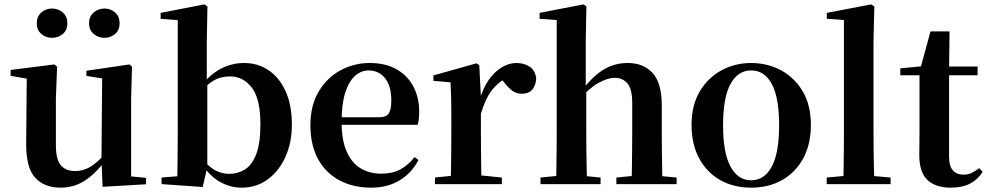

<svg xmlns="http://www.w3.org/2000/svg" viewBox="-20 -839 4502 875"><path d="M255.7 16.2Q182.1 16.2 140.2 -29.3Q98.3 -74.7 99.3 -187.9L102 -497.7L132 -475.4L28.4 -493.5V-520.2L228 -545.4L240.2 -534.8L234.7 -388.7V-177.8Q234.7 -111 257.7 -85.3Q280.7 -59.5 321.8 -59.5Q364.7 -59.5 402.5 -85.8Q440.3 -112.1 469.6 -153.8L503.2 -103H456Q418.4 -51 368.8 -17.4Q319.2 16.2 255.7 16.2ZM447.6 12.4 442.4 -109.4V-111.9L445.6 -481.6L373.7 -493.2V-516.6L570.9 -545.4L581.6 -534.8L577.6 -388.7V-35L645.6 -28.5V0.7ZM216.7 -666.6Q189.5 -666.6 168.5 -684.1Q147.6 -701.6 147.6 -733.2Q147.6 -764.2 168.5 -782.2Q189.5 -800.1 216.7 -800.1Q245.2 -800.1 266.1 -782.2Q287 -764.2 287 -733.2Q287 -701.6 266.1 -684.1Q245.2 -666.6 216.7 -666.6ZM456 -666.6Q428.2 -666.6 407 -684.1Q385.9 -701.6 385.9 -733.2Q385.9 -764.2 407 -782.2Q428.2 -800.1 456 -800.1Q484.2 -800.1 504.6 -782.2Q525 -764.2 525 -733.2Q525 -701.6 504.6 -684.1Q484.2 -666.6 456 -666.6Z M716.2 0V-29.9L788.1 -35.7Q789.1 -65.2 789.1 -100.6Q789.1 -136.1 789.6 -171.6Q790.1 -207 790.1 -234.8V-747.1L712 -753.3V-780.3L911.6 -819L925.4 -810L922.4 -650.9V-464.7L924.8 -454.7V-79.1V-77.4L903.7 13.1ZM1081 16.2Q1029.7 16.2 983.6 -9.5Q937.4 -35.1 901.3 -89.4H890.3L908.6 -106.4Q938.2 -73.6 966.3 -60.1Q994.3 -46.7 1025.6 -46.7Q1063.1 -46.7 1095.3 -66.2Q1127.6 -85.7 1147.2 -135.2Q1166.8 -184.8 1166.8 -273.3Q1166.8 -388.7 1127.6 -439.7Q1088.4 -490.8 1028.4 -490.8Q1007.8 -490.8 986.6 -485.7Q965.4 -480.6 941.7 -464.1Q917.9 -447.6 887.1 -413.5L874.2 -442.5H893.7Q935.4 -499.3 986.1 -525.6Q1036.9 -551.9 1092.4 -551.9Q1154.9 -551.9 1203.8 -519.1Q1252.7 -486.2 1281.4 -423.5Q1310.1 -360.9 1310.1 -270.9Q1310.1 -189.2 1280.9 -124.3Q1251.7 -59.4 1200.3 -21.6Q1148.9 16.2 1081 16.2Z M1671.2 16.2Q1590.8 16.2 1528.2 -16.5Q1465.6 -49.1 1430.1 -113Q1394.6 -176.9 1394.6 -268.8Q1394.6 -358.8 1432.6 -422.2Q1470.5 -485.7 1532.2 -518.8Q1593.9 -551.9 1664.4 -551.9Q1738.1 -551.9 1788.5 -522.5Q1838.8 -493.1 1864.6 -443.2Q1890.4 -393.3 1890.4 -330.9Q1890.4 -296.1 1883.7 -270.2H1453.1V-304.6H1708.4Q1740.5 -304.6 1751.9 -322.2Q1763.3 -339.8 1763.3 -380.4Q1763.3 -446.3 1735.2 -482.2Q1707.1 -518 1659.1 -518Q1625.7 -518 1597.6 -492.9Q1569.6 -467.8 1553.1 -416Q1536.7 -364.1 1536.7 -282.7Q1536.7 -200.5 1559.9 -148.2Q1583 -95.8 1623.8 -71.7Q1664.5 -47.5 1716.4 -47.5Q1769.4 -47.5 1805.9 -67.7Q1842.3 -87.9 1869.2 -123.2L1887.1 -109.9Q1855.6 -49.8 1800.7 -16.8Q1745.7 16.2 1671.2 16.2Z M1962.2 0V-29.9L2070.3 -41.2H2156.8L2267.2 -29.9V0ZM2033.2 0Q2034.9 -25.5 2035.4 -67.4Q2035.9 -109.4 2036.4 -154.8Q2036.9 -200.3 2036.9 -234.8V-310.2Q2036.9 -360.7 2036 -394.1Q2035.2 -427.5 2033.2 -463.8L1955.1 -470.7V-495.2L2151.2 -550.4L2164.2 -541.7L2171.6 -398.7V-397.7V-234.8Q2171.6 -200.3 2172.1 -154.8Q2172.6 -109.4 2173.1 -67.4Q2173.6 -25.5 2174.6 0ZM2171.4 -320.2 2138.3 -380.9H2165.4Q2180 -435.6 2206.6 -473.9Q2233.3 -512.2 2266.4 -532.1Q2299.5 -551.9 2332.6 -551.9Q2366.2 -551.9 2391.4 -536.8Q2416.7 -521.7 2423.7 -484.5Q2422.9 -453.2 2407.2 -432.6Q2391.4 -411.9 2357.2 -411.9Q2332.5 -411.9 2314.2 -425.8Q2296 -439.6 2276.8 -464.4L2253.8 -490.9L2290.4 -485.1Q2247.5 -463.1 2219.2 -424.7Q2190.9 -386.2 2171.4 -320.2Z M2443.2 0V-29.9L2548.8 -40.2H2612.6L2717 -29.9V0ZM2514.1 0Q2515.1 -25.5 2515.6 -67.4Q2516.1 -109.4 2516.6 -154.8Q2517.1 -200.3 2517.1 -234.8V-747.8L2439 -753.3V-780.3L2638.6 -819L2652.4 -810L2649.4 -650.9V-442.8L2651.8 -429.3V-234.8Q2651.8 -200.3 2652.3 -154.8Q2652.8 -109.4 2653.7 -67.4Q2654.6 -25.5 2655.6 0ZM2789 0V-29.9L2892.9 -40.2H2955.2L3063.6 -29.9V0ZM2857.5 0Q2859.2 -25.5 2859.7 -66.9Q2860.2 -108.4 2860.7 -153.8Q2861.2 -199.3 2861.2 -234.8V-369.8Q2861.2 -433.2 2839.6 -458.7Q2818 -484.2 2781.5 -484.2Q2748.4 -484.2 2706.6 -460.7Q2664.8 -437.1 2619.2 -384.1L2590.3 -426.7H2631.3Q2682.9 -493.2 2732 -522.6Q2781.2 -551.9 2840.5 -551.9Q2911.8 -551.9 2953.9 -506.5Q2995.9 -461.1 2995.9 -358.8V-234.8Q2995.9 -199.3 2996.4 -153.8Q2996.9 -108.4 2997.6 -66.9Q2998.2 -25.5 2999.2 0Z M3403 16.2Q3323.7 16.2 3262.5 -18.3Q3201.3 -52.8 3166.5 -117Q3131.6 -181.2 3131.6 -269.8Q3131.6 -359.1 3168.8 -422Q3206 -484.9 3267.9 -518.4Q3329.8 -551.9 3403 -551.9Q3477.1 -551.9 3539.1 -518.8Q3601 -485.6 3638.2 -422.7Q3675.4 -359.8 3675.4 -269.8Q3675.4 -180.5 3640 -116.3Q3604.6 -52 3543.4 -17.9Q3482.2 16.2 3403 16.2ZM3403 -17.5Q3464 -17.5 3497.4 -80.1Q3530.7 -142.6 3530.7 -268.1Q3530.7 -394.2 3497.4 -456.1Q3464 -518 3403 -518Q3342.7 -518 3309 -456.1Q3275.2 -394.2 3275.2 -268.1Q3275.2 -142.6 3309 -80.1Q3342.7 -17.5 3403 -17.5Z M3747.5 0V-29.9L3859.2 -40.2H3922L4038.6 -29.9V0ZM3823.1 0Q3824.1 -35.1 3824.6 -75.2Q3825.1 -115.3 3825.6 -156.4Q3826.1 -197.6 3826.1 -234.8V-747.8L3748 -753.3V-780.3L3949.6 -819L3964.6 -810L3960.8 -650.9V-234.8Q3960.8 -197.6 3961.3 -156.4Q3961.8 -115.3 3962.7 -75.2Q3963.6 -35.1 3964.6 0Z M4238.4 -496.1V-535.7H4435.2V-496.1ZM4314.1 16.2Q4242.7 16.2 4206.1 -19.3Q4169.5 -54.8 4169.5 -131.7Q4169.5 -159.8 4170 -182.4Q4170.5 -205 4170.5 -234.7V-496.1H4083V-527.5L4192.7 -538L4174.1 -525.2L4220.5 -695.8H4307.3L4305.2 -519.3V-508.7V-123.8Q4305.2 -81.6 4322.7 -62.3Q4340.2 -43 4371.3 -43Q4391.4 -43 4407 -50.4Q4422.7 -57.9 4442.7 -72.5L4458.2 -56Q4436.7 -21.1 4401.3 -2.5Q4365.9 16.2 4314.1 16.2Z"/></svg>

Font: Noto Serif JP
Style: Regular
Weight: 200
Designer: Ryoko NISHIZUKA 西塚涼子 (kana & ideographs); Frank Grießhammer (Latin, Greek & Cyrillic); Wenlong ZHANG 张文龙 (bopomofo); San
Foundry: Adobe
Version: Version 2.001;hotconv 1.1.0;makeotfexe 2.6.0